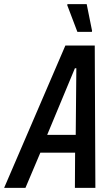

<svg xmlns="http://www.w3.org/2000/svg" viewBox="-55 -908 543 928"><path d="M-35 0 261 -688H403L406 0H307L308 -170H140L68 0ZM173 -256H311L314 -578H307ZM319 -754 270 -883 271 -888H364L390 -759L389 -754Z"/></svg>

Font: Saira Condensed Medium
Style: Italic
Weight: 500
Width: 3
Italic angle: -12°
Designer: Hector Gatti with collaboration of the Omnibus-Type team
Foundry: Omnibus-Type
Version: Version 1.101